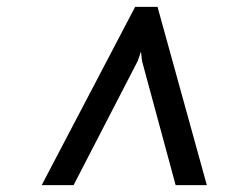

<svg xmlns="http://www.w3.org/2000/svg" viewBox="-20 -747 668 557"><path d="M101 -210 372 -727H437L580 -210H489.5L392 -570L389 -597.5L379.5 -570L193.5 -210Z"/></svg>

Font: Expletus Sans Medium
Style: Italic
Weight: 500
Italic angle: -7°
Version: Version 7.500